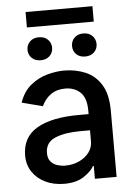

<svg xmlns="http://www.w3.org/2000/svg" viewBox="-59 -905 658 960"><g transform="rotate(-5 270.5 -424.5)"><path d="M378.9 0V-64.3H374.6Q361.9 -39.4 323.9 -13.8Q285.9 11.7 225.1 11.7Q172.6 11.7 131 -8Q89.5 -27.7 65.5 -63.2Q41.5 -98.7 41.5 -145.6Q41.5 -237.9 115.6 -281.4Q189.6 -324.9 327.8 -324.9H375.7V-342Q375.7 -406.2 346.1 -434.3Q316.4 -462.4 269.9 -462.4Q227.6 -462.4 198 -441.6Q168.3 -420.8 151.6 -384.2L47.2 -411.2Q66.4 -466.6 104.4 -497.3Q142.4 -528.1 187.3 -540.3Q232.2 -552.6 272 -552.6Q329.5 -552.6 378.7 -532Q427.9 -511.4 457.9 -463.1Q487.9 -414.8 487.9 -331.3V0ZM375.7 -243.6H328.5Q249.3 -243.6 200.3 -223Q151.3 -202.4 151.3 -148.4Q151.3 -121.1 164.8 -105.8Q178.3 -90.6 197.8 -84.5Q217.3 -78.5 236.2 -78.5Q276.3 -78.5 307.9 -93.6Q339.5 -108.7 357.6 -133.2Q375.7 -157.7 375.7 -186.8ZM441.8 -860.8V-783.4H106.2V-860.8ZM99.4 -671.5Q99.4 -695.7 115.9 -712.5Q132.5 -729.4 161.2 -729.4Q189.6 -729.4 206.3 -712.5Q223 -695.7 223 -671.5Q223 -647.4 206.3 -630.7Q189.6 -614 161.2 -614Q132.5 -614 115.9 -630.7Q99.4 -647.4 99.4 -671.5ZM322.8 -670.8Q322.8 -695 339.1 -712Q355.5 -729 384.2 -729Q412.6 -729 429.3 -712Q446 -695 446 -670.8Q446 -646.7 429.3 -630Q412.6 -613.3 384.2 -613.3Q355.5 -613.3 339.1 -630Q322.8 -646.7 322.8 -670.8Z"/></g></svg>

Font: Interface Medium
Style: Regular
Weight: 500
Designer: Rasmus Andersson
Foundry: rsms
Version: Version 1.8